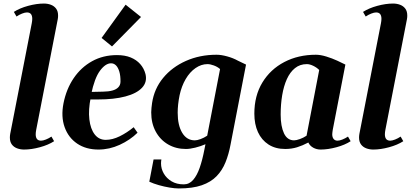

<svg xmlns="http://www.w3.org/2000/svg" viewBox="-20 -826 2318 1081"><path d="M37.4 -72 158.6 -693.8Q161.6 -708.9 161.6 -720Q161.6 -756 131.6 -756Q120.6 -756 104.1 -749.5Q87.6 -743 73 -733L58 -759Q90.4 -780 138 -793Q185.6 -806 227.2 -806Q248.4 -806 266.6 -799.1Q284.8 -792.2 295.9 -777.4Q307 -762.5 307 -738.8Q307 -734.1 306.7 -729.1Q306.4 -724 305.2 -718L184 -96.2Q181 -81.1 181 -70Q181 -34 211 -34Q222 -34 238.5 -40.5Q255 -47 269.6 -57L284.6 -31Q252.2 -10 204.6 3Q157 16 115.4 16Q94.6 16 76.2 9.1Q57.8 2.2 46.7 -12.6Q35.6 -27.5 35.6 -51.2Q35.6 -55.9 36 -61Q36.4 -66 37.4 -72Z M534.4 16Q464 16 414.5 -17.5Q365 -51 343.9 -110Q322.8 -169 337.4 -244Q353.4 -324.8 394.9 -385.9Q436.4 -447 498.5 -481.4Q560.6 -515.8 638.4 -515.8Q683.2 -515.8 715.7 -502.5Q748.2 -489.2 769.4 -465.3Q790.6 -441.4 799.2 -408.8Q809.8 -364.2 779.7 -332Q749.6 -299.8 685.9 -282.9Q622.2 -266 531.2 -266H474.8L491 -277.8Q476.8 -207.8 483.1 -153.9Q489.4 -100 513.1 -69.3Q536.8 -38.6 575.2 -38.6Q613.2 -38.6 653.8 -58.6Q694.4 -78.6 732.6 -109.8L754.4 -78.8Q712.6 -37.6 654.3 -10.8Q596 16 534.4 16ZM493 -294 481.6 -308.2 560.6 -310Q590.8 -310.4 612.4 -316.2Q634 -322 646 -334.5Q658 -347 658.4 -365.8Q658.8 -399.4 651.9 -422.6Q645 -445.8 633.2 -457.7Q621.4 -469.6 605.2 -469.6Q574 -469.6 543 -427.9Q512 -386.2 493 -294ZM610.6 -564.6 552 -612.4 687.2 -799.6 774 -730.4Z M986.6 235Q964.6 235 934.6 230Q904.6 225 874.6 216.5Q844.6 208 820.6 197L844.6 72H888.6Q887.6 77 887.1 83Q886.6 89 886.6 94Q886.6 124 902.1 151Q917.6 178 946.1 195Q974.6 212 1014.6 212Q1045.6 212 1067.4 187Q1089.2 162 1104.3 118.5Q1119.4 75 1130.4 18L1136.8 -14Q1109.6 -2.2 1079.3 5.3Q1049 12.8 1026.8 12.8Q970.4 12.8 926.2 -13Q882 -38.8 856.7 -85.3Q831.4 -131.8 831.4 -193.2Q831.4 -205.8 832.9 -219.1Q834.4 -232.4 836.2 -246Q848.2 -326.2 898.4 -387.2Q948.6 -448.2 1026.8 -483Q1105 -517.8 1199.4 -517.8Q1225 -517.8 1258.8 -508.6Q1292.6 -499.4 1319.8 -484.2L1365.2 -462.4L1278 -12Q1268 42 1249.7 87.5Q1231.4 133 1199.5 166Q1167.6 199 1116.1 217Q1064.6 235 986.6 235ZM980.4 -191.4Q980.4 -120.4 1006 -78.1Q1031.6 -35.8 1076.8 -35.8Q1089.8 -35.8 1109 -42.8Q1128.2 -49.8 1146.6 -62L1219 -437.2Q1204.8 -449.8 1184.3 -457.4Q1163.8 -465 1148.2 -465Q1113 -465 1080.8 -442.7Q1048.6 -420.4 1025.4 -380.8Q1002.2 -341.2 991.2 -290.2Q980.4 -237 980.4 -191.4Z M1785 16Q1762.4 16 1743.4 5.4Q1724.4 -5.2 1716 -23.6Q1683.4 -6.4 1652.4 3.2Q1621.4 12.8 1585.8 12.8Q1530.6 12.8 1491.6 -12.5Q1452.6 -37.8 1432.3 -82.2Q1412 -126.6 1412 -186Q1412 -287 1457.2 -361.4Q1502.4 -435.8 1580.8 -476.8Q1659.2 -517.8 1758.8 -517.8Q1784.4 -517.8 1817.3 -507.7Q1850.2 -497.6 1879.2 -484.2L1924.6 -462.4L1853.6 -96Q1852.6 -89 1851.6 -82Q1850.6 -75 1850.6 -70Q1850.6 -52.8 1858.5 -43.4Q1866.4 -34 1880.6 -34Q1891.6 -34 1907.9 -40.5Q1924.2 -47 1939.2 -57L1954.2 -31Q1922.2 -10 1874.4 3Q1826.6 16 1785 16ZM1635.8 -35.8Q1648 -35.8 1668.2 -43Q1688.4 -50.2 1706 -62L1777.2 -432Q1763 -446.2 1743.3 -455.6Q1723.6 -465 1707.6 -465Q1668.8 -465 1640.8 -442.4Q1612.8 -419.8 1595.1 -380.6Q1577.4 -341.4 1568.8 -290Q1560.2 -238.6 1560.2 -181Q1560.2 -115.2 1578.8 -75.5Q1597.4 -35.8 1635.8 -35.8Z M2003.4 -72 2124.6 -693.8Q2127.6 -708.9 2127.6 -720Q2127.6 -756 2097.6 -756Q2086.6 -756 2070.1 -749.5Q2053.6 -743 2039 -733L2024 -759Q2056.4 -780 2104 -793Q2151.6 -806 2193.2 -806Q2214.4 -806 2232.6 -799.1Q2250.8 -792.2 2261.9 -777.4Q2273 -762.5 2273 -738.8Q2273 -734.1 2272.7 -729.1Q2272.4 -724 2271.2 -718L2150 -96.2Q2147 -81.1 2147 -70Q2147 -34 2177 -34Q2188 -34 2204.5 -40.5Q2221 -47 2235.6 -57L2250.6 -31Q2218.2 -10 2170.6 3Q2123 16 2081.4 16Q2060.6 16 2042.2 9.1Q2023.8 2.2 2012.7 -12.6Q2001.6 -27.5 2001.6 -51.2Q2001.6 -55.9 2002 -61Q2002.4 -66 2003.4 -72Z"/></svg>

Font: Wittgenstein
Style: Italic
Weight: 400
Italic angle: -11°
Designer: Jörg Drees
Foundry: Jörg Drees
Version: Version 1.500